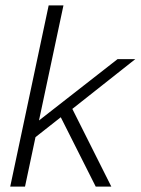

<svg xmlns="http://www.w3.org/2000/svg" viewBox="-20 -694 526 714"><path d="M18 0 161 -674H216L125 -246L417 -474H483L249 -289L394 0H336L206 -258L112 -184L73 0Z"/></svg>

Font: Kanit ExtraLight
Style: Italic
Weight: 275
Italic angle: -12°
Designer: Katatrad Team
Foundry: CadsonDemak
Version: Version 2.000; ttfautohint (v1.8.3)